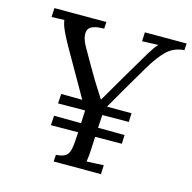

<svg xmlns="http://www.w3.org/2000/svg" viewBox="-103 -803 905 906"><g transform="rotate(15 349.5 -350.0)"><path d="M237 0 239 -33Q271 -35 286 -45.5Q301 -56 306 -83.5Q311 -111 313 -163L180 -162L183 -209L315 -208L318 -271L186 -270L189 -317L292 -316L161 -545Q138 -586 126.5 -612.5Q115 -639 113 -658Q97 -657 82 -657Q67 -657 51 -656L53 -700H307L305 -667Q236 -667 227 -636.5Q218 -606 246 -558Q267 -521 285.5 -489Q304 -457 323 -425Q331 -412 339.5 -398.5Q348 -385 357 -371Q366 -357 376 -341H378Q417 -409 450.5 -465.5Q484 -522 520 -583Q526 -593 534 -606.5Q542 -620 552 -634.5Q562 -649 572 -659Q553 -658 533 -657.5Q513 -657 493 -656L495 -700H699L697 -667Q648 -664 614.5 -633Q581 -602 543 -538Q507 -478 475 -422.5Q443 -367 413 -315H533L531 -272L402 -271L398 -208L528 -207L526 -164L396 -163Q394 -131 393 -101Q392 -71 387 -40Q408 -41 428.5 -42Q449 -43 470 -44L468 0Z"/></g></svg>

Font: Lora Italic
Style: Italic
Weight: 400
Italic angle: -3°
Designer: Olga Karpushina, Alexei Vanyashin (Cyrillic)
Foundry: Cyreal
Version: Version 2.210; ttfautohint (v1.8.1.43-b0c9)